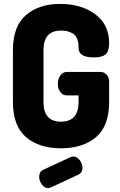

<svg xmlns="http://www.w3.org/2000/svg" viewBox="-20 -751 613 980"><path d="M381 -505Q381 -519 380 -528.5Q379 -538 374 -552Q369 -566 360 -574Q351 -582 333.5 -588.5Q316 -595 292 -595Q202 -595 202 -495V-230Q202 -130 291 -130Q381 -130 381 -230V-264H322Q300 -264 287.5 -281.5Q275 -299 275 -324Q275 -347 288 -365.5Q301 -384 322 -384H490Q512 -384 524.5 -369.5Q537 -355 537 -335V-230Q537 -108 470 -51Q403 6 291 6Q180 6 113 -51Q46 -108 46 -230V-495Q46 -617 112.5 -674Q179 -731 286 -731Q396 -731 466.5 -678Q537 -625 537 -532Q537 -489 519 -473.5Q501 -458 459 -458Q382 -458 381 -505ZM381 140 241 205Q231 209 226 209Q207 209 193.5 190.5Q180 172 180 151Q180 126 200 116L340 51Q348 48 354 48Q373 48 387 66.5Q401 85 401 106Q401 130 381 140Z"/></svg>

Font: Dosis
Style: ExtraBold
Weight: 800
Designer: EdgarTolentino, PabloImpallari, IginoMarini
Foundry: EdgarTolentino, PabloImpallari, IginoMarini
Version: Version 1.007